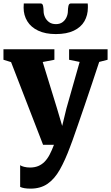

<svg xmlns="http://www.w3.org/2000/svg" viewBox="-22 -837 642 1110"><path d="M154.5 253.5Q135 253.5 119.8 251Q104.5 248.5 94.5 243.5V118Q101.5 123.5 117.5 127.5Q133.5 131.5 151.5 131.5Q178 131.5 198.8 123Q219.5 114.5 235.8 98Q252 81.5 265 56.8Q278 32 290 0H227L42 -478L-2 -491.5V-552H292.5V-491.5L225 -478.5L307.5 -210.5L337.5 -109L362 -210L438.5 -479L377.5 -491.5V-552H600V-491.5L551.5 -479Q533 -422.5 511.2 -357.5Q489.5 -292.5 468 -229.5Q446.5 -166.5 428.2 -113.8Q410 -61 397.8 -27Q385.5 7 383 12.5Q354.5 89.5 324 143.5Q293.5 197.5 253 225.5Q212.5 253.5 154.5 253.5ZM213 -817Q224.5 -817 227.2 -802Q230 -787 230 -773Q230 -755.5 238 -738Q246 -720.5 261.8 -709Q277.5 -697.5 301.5 -697.5Q324.5 -697.5 339.8 -709Q355 -720.5 362.8 -738Q370.5 -755.5 370.5 -773Q370.5 -787 373.5 -802Q376.5 -817 387.5 -817H485Q486 -813 486 -805Q486 -797 486 -793Q486 -749 466 -714.2Q446 -679.5 404.8 -659.8Q363.5 -640 300.5 -640Q240.5 -640 198.8 -659.8Q157 -679.5 135.8 -714.2Q114.5 -749 114.5 -793Q114.5 -799 115 -805Q115.5 -811 115.5 -817Z"/></svg>

Font: Merriweather 28pt Black
Style: Regular
Weight: 900
Version: Version 2.100